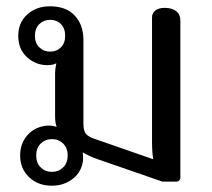

<svg xmlns="http://www.w3.org/2000/svg" viewBox="-20 -577 673 610"><path d="M44 -83Q44 -122 68 -148.5Q92 -175 131 -178H137Q146 -178 160 -174Q155 -187 155 -208V-345Q155 -356 159 -376Q148 -370 131 -370Q93 -370 65.5 -395.5Q38 -421 38 -463Q38 -505 66.5 -531Q95 -557 139 -557Q190 -557 217.5 -527.5Q245 -498 245 -450V-185Q245 -162 252.5 -152.5Q260 -143 280 -136L467 -71Q463 -92 463 -127V-522Q463 -535 473.5 -543.5Q484 -552 503 -552Q527 -552 540 -541.5Q553 -531 553 -512V-14Q553 0 539 0H496L288 -72Q265 -80 243 -93Q244 -85 244 -69Q240 -32 212 -9.5Q184 13 144 13Q101 13 72.5 -14Q44 -41 44 -83ZM187 -463Q187 -487 173.5 -500.5Q160 -514 139 -514Q119 -514 105 -500.5Q91 -487 91 -463Q91 -440 105 -426.5Q119 -413 139 -413Q160 -413 173.5 -426.5Q187 -440 187 -463ZM195 -83Q195 -107 180.5 -121Q166 -135 145 -135Q124 -135 109.5 -121Q95 -107 95 -83Q95 -59 109.5 -45Q124 -31 145 -31Q166 -31 180.5 -45Q195 -59 195 -83Z"/></svg>

Font: Maitree Medium
Style: Regular
Weight: 500
Designer: CadsonDemak Team
Foundry: CadsonDemak
Version: Version 1.010